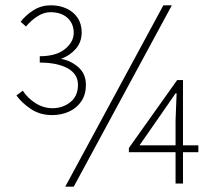

<svg xmlns="http://www.w3.org/2000/svg" viewBox="-20 -692 818 724"><path d="M176 -258Q131 -258 96.5 -281Q62 -304 42 -332L66 -350Q84 -322 114 -303Q144 -284 178 -284Q217 -284 245.5 -307Q274 -330 274 -372Q274 -413 235 -434.5Q196 -456 130 -456V-480Q192 -480 225 -507Q258 -534 258 -568Q258 -603 234.5 -624.5Q211 -646 170 -646Q146 -646 122 -631Q98 -616 78 -592L58 -610Q78 -636 107 -654Q136 -672 172 -672Q204 -672 230.5 -660Q257 -648 272.5 -625Q288 -602 288 -570Q288 -533 265.5 -507.5Q243 -482 210 -470Q246 -464 275 -439Q304 -414 304 -372Q304 -336 287 -310.5Q270 -285 241 -271.5Q212 -258 176 -258ZM226 12 596 -672H628L258 12ZM642 0V-238L646 -340H642L584 -256L506 -144H728V-118H466V-134L648 -390H670V0Z"/></svg>

Font: Source Sans 3 VF
Style: Regular
Weight: 200
Designer: Paul D. Hunt
Foundry: Adobe
Version: Version 3.046;hotconv 1.0.118;makeotfexe 2.5.65603